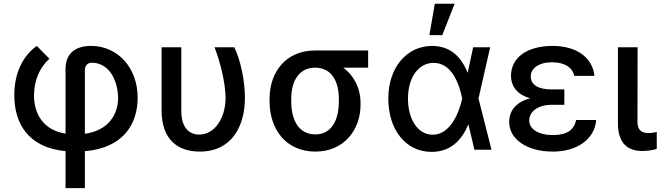

<svg xmlns="http://www.w3.org/2000/svg" viewBox="-20 -797 3520 1022"><path d="M328.8 -428.3V-85.6C207 -105.5 160.9 -193.9 160.9 -290.5C163 -374.3 190.7 -435.4 242.9 -484.7L175.8 -552.6C99.8 -498.6 55.8 -404.5 56.1 -290.5C56.1 -141.7 128.2 -11.7 328.8 7.5V204.5H431.8V7.8C637.4 -9.6 712.7 -137.4 712.7 -277.3C712.7 -437.5 605.1 -552.6 465.6 -552.6C379.3 -552.6 328.8 -512.1 328.8 -428.3ZM431.8 -84.9V-422.9C431.8 -445.7 444.2 -463.1 469.1 -463.1C554.3 -463.1 606.2 -379.6 608.7 -277.3C608.7 -186.4 556.5 -102.3 431.8 -84.9Z M840.2 -545.5V-208.8C840.2 -57.5 922.6 9.9 1043.7 9.9C1212.7 9.9 1283.7 -123.9 1283.7 -277C1283.7 -375 1257.1 -485.8 1226.9 -545.5H1121.8C1153.1 -464.5 1179 -360.1 1180.8 -277C1180.8 -170.1 1123.9 -80.6 1040.1 -80.6C990.8 -80.6 945 -112.9 945 -207.4V-545.5Z M1414.8 -269.9V-258.5C1414.8 -106.2 1504.3 9.9 1659.1 9.9C1811.4 9.9 1899.1 -106.9 1899.1 -238.6V-248.6C1899.1 -328.8 1862.9 -395.6 1807.2 -436.8H1939.6V-528.4H1657.7C1503.9 -528.4 1414.8 -416.5 1414.8 -269.9ZM1530.2 -258.5V-269.9C1530.2 -359.4 1567.1 -436.8 1657.7 -436.8C1748.2 -436.8 1783.7 -359.4 1783.7 -269.9V-258.5C1783.7 -162.6 1748.2 -81.7 1659.1 -81.7C1566.4 -81.7 1530.2 -162.6 1530.2 -258.5Z M2275.6 11.4C2375.7 12.4 2437.5 -48.7 2471.9 -133.2H2473.7L2505.3 0H2596.2L2527 -272.7L2589.1 -545.5H2498.6L2469.8 -410.5H2468.8C2435.4 -494.7 2376.1 -552.6 2280.2 -552.6C2145.2 -552.6 2046.9 -437.5 2046.9 -272.7C2046.9 -106.9 2138.8 10.3 2275.6 11.4ZM2151.6 -272C2151.6 -383.5 2206.7 -462.4 2288.4 -462.4C2387.8 -462.4 2425.4 -344.1 2440 -274.1L2440.3 -272.7L2440 -271.3C2424.7 -201 2378.9 -79.9 2283 -79.9C2204.2 -79.9 2151.6 -161.9 2151.6 -272ZM2265.6 -610.1H2334.2L2399.9 -777H2294.4Z M2690.3 -148.1C2690.3 -52.6 2789.8 9.9 2921.9 9.9C3049.7 9.9 3144.2 -53.3 3153.8 -158.4H3046.9C3035.5 -104.4 2997.5 -78.1 2922.2 -78.1C2845.2 -78.1 2797.2 -110.4 2797.2 -155.5C2797.2 -204.9 2845.9 -239 2914.8 -239H2984V-321H2914.8C2842.3 -321 2805.4 -348 2805 -389.2C2805.4 -433.2 2848 -465.6 2918.3 -465.6C2984.7 -465.6 3027.7 -438.2 3036.9 -393.1H3144.2C3133.5 -493.3 3046.5 -552.6 2920.8 -552.6C2790.5 -552.6 2700.3 -494 2699.9 -393.1C2700.3 -346.9 2723.4 -296.2 2802.2 -273.8C2716.6 -251.4 2690.3 -197.4 2690.3 -148.1Z M3269.2 -545.5V-141C3269.2 -33 3322.4 6.7 3398.8 6.7C3432.5 6.7 3458.1 1.1 3475.9 -4.6V-94.5C3467.7 -92.3 3449.9 -88.8 3434.3 -88.8C3402 -88.8 3373.6 -98.4 3373.2 -147L3373.9 -545.5Z"/></svg>

Font: Magic Ui Pro Medium
Style: Regular
Weight: 500
Designer: Stefan Endress, Andreas Faust
Version: Version 1.000;FEAKit 1.0